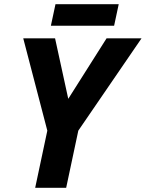

<svg xmlns="http://www.w3.org/2000/svg" viewBox="-20 -897 696 917"><path d="M243 -714 306 -425 489 -714H656L354 -273L296 0H148L206 -273L91 -714ZM223 -774 245 -877H547L525 -774Z"/></svg>

Font: BC Sans
Style: Bold Italic
Weight: 700
Italic angle: -12°
Designer: Monotype Design Team
Province of B.C.
Foundry: Monotype Imaging Inc.
Version: Version 2.000;GOOG;noto-source:20170915:90ef993387c0